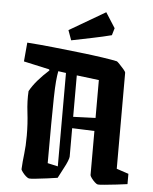

<svg xmlns="http://www.w3.org/2000/svg" viewBox="-56 -853 722 909"><g transform="rotate(5 305.0 -398.0)"><path d="M78 -402Q93 -429 116 -455.5Q139 -482 168 -508L166 -513L44 -540L52 -630Q111 -626 176.5 -619Q242 -612 303.5 -605Q365 -598 412.5 -591Q460 -584 482 -579Q485 -578 495.5 -567Q506 -556 516 -544.5Q526 -533 526 -528V-72L583 -53V-4Q563 -1 532 2.5Q501 6 475 8.5Q449 11 443 10Q437 9 428 0.5Q419 -8 412.5 -17Q406 -26 405 -31V-241L299 -245V-110Q299 -104 293 -88.5Q287 -73 276 -53L251 -5Q232 -2 202 2Q172 6 147 8.5Q122 11 117 10Q110 9 101 1Q92 -7 85 -16.5Q78 -26 77 -30Q79 -69 83.5 -105Q88 -141 88 -191Q88 -248 81.5 -301Q75 -354 78 -402ZM198 -70 247 -59V-503L210 -508Q206 -488 203.5 -459Q201 -430 200 -381.5Q199 -333 198.5 -257.5Q198 -182 198 -70ZM405 -483 299 -496V-299L405 -303ZM258 -659 241 -706 412 -806 458 -734 448 -700Q410 -690 356 -679Q302 -668 258 -659Z"/></g></svg>

Font: Grenze Gotisch SemiBold
Style: Regular
Weight: 600
Designer: Renata Polastri
Foundry: Omnibus-Type
Version: Version 1.001